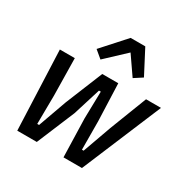

<svg xmlns="http://www.w3.org/2000/svg" viewBox="-173 -934 1071 1090"><g transform="rotate(30 362.0 -389.0)"><path d="M61 -520H159L163 -277L161 -90H173L240 -277L339 -520H444L453 -277L454 -90H465L532 -277L626 -520H724L506 0H385L378 -251L382 -429H370L314 -249L210 0H82ZM472 -778 554 -621 500 -586 417 -706 289 -586 240 -627 376 -778Z"/></g></svg>

Font: IBM Plex Sans Cond Medm
Style: Italic
Weight: 500
Width: 3
Italic angle: -11°
Designer: Mike Abbink, Paul van der Laan, Pieter van Rosmalen
Foundry: Bold Monday
Version: Version 1.3